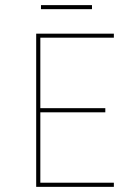

<svg xmlns="http://www.w3.org/2000/svg" viewBox="-20 -726 515 746"><path d="M337.4 -706.1H139.2V-690.4H337.4ZM422.4 -579.6V-595.2H120.6V0H422.4V-16.1H136.7V-289.6H389.2V-305.7H136.7V-579.6Z"/></svg>

Font: Now Thin
Style: Regular
Weight: 100
Designer: Alfredo Marco Pradil
Foundry: Alfredo Marco Pradil
Version: Version 1.200;hotconv 1.0.109;makeotfexe 2.5.65596